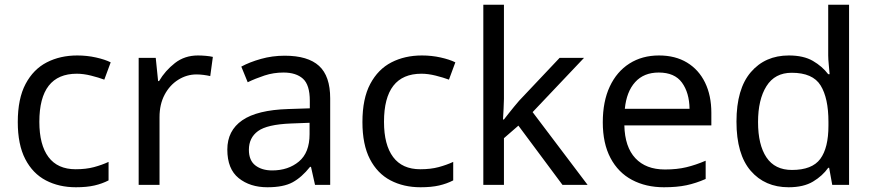

<svg xmlns="http://www.w3.org/2000/svg" viewBox="-20 -780 3687 810"><path d="M300 10Q229 10 173.5 -19Q118 -48 86.5 -109Q55 -170 55 -265Q55 -364 88 -426Q121 -488 177.5 -517Q234 -546 306 -546Q347 -546 385 -537.5Q423 -529 447 -517L420 -444Q396 -453 364 -461Q332 -469 304 -469Q146 -469 146 -266Q146 -169 184.5 -117.5Q223 -66 299 -66Q343 -66 376.5 -75Q410 -84 438 -97V-19Q411 -5 378.5 2.5Q346 10 300 10Z M815 -546Q830 -546 847.5 -544.5Q865 -543 878 -540L867 -459Q854 -462 838.5 -464Q823 -466 809 -466Q768 -466 732 -443.5Q696 -421 674.5 -380.5Q653 -340 653 -286V0H565V-536H637L647 -438H651Q677 -482 718 -514Q759 -546 815 -546Z M1181 -545Q1279 -545 1326 -502Q1373 -459 1373 -365V0H1309L1292 -76H1288Q1253 -32 1214.5 -11Q1176 10 1108 10Q1035 10 987 -28.5Q939 -67 939 -149Q939 -229 1002 -272.5Q1065 -316 1196 -320L1287 -323V-355Q1287 -422 1258 -448Q1229 -474 1176 -474Q1134 -474 1096 -461.5Q1058 -449 1025 -433L998 -499Q1033 -518 1081 -531.5Q1129 -545 1181 -545ZM1207 -259Q1107 -255 1068.5 -227Q1030 -199 1030 -148Q1030 -103 1057.5 -82Q1085 -61 1128 -61Q1196 -61 1241 -98.5Q1286 -136 1286 -214V-262Z M1754 10Q1683 10 1627.5 -19Q1572 -48 1540.5 -109Q1509 -170 1509 -265Q1509 -364 1542 -426Q1575 -488 1631.5 -517Q1688 -546 1760 -546Q1801 -546 1839 -537.5Q1877 -529 1901 -517L1874 -444Q1850 -453 1818 -461Q1786 -469 1758 -469Q1600 -469 1600 -266Q1600 -169 1638.5 -117.5Q1677 -66 1753 -66Q1797 -66 1830.5 -75Q1864 -84 1892 -97V-19Q1865 -5 1832.5 2.5Q1800 10 1754 10Z M2106 -363Q2106 -347 2104.5 -321Q2103 -295 2102 -276H2106Q2112 -284 2124 -299Q2136 -314 2148.5 -329.5Q2161 -345 2170 -355L2341 -536H2444L2227 -307L2459 0H2353L2167 -250L2106 -197V0H2019V-760H2106Z M2760 -546Q2829 -546 2878.5 -516Q2928 -486 2954.5 -431.5Q2981 -377 2981 -304V-251H2614Q2616 -160 2660.5 -112.5Q2705 -65 2785 -65Q2836 -65 2875.5 -74.5Q2915 -84 2957 -102V-25Q2916 -7 2876 1.5Q2836 10 2781 10Q2705 10 2646.5 -21Q2588 -52 2555.5 -113.5Q2523 -175 2523 -264Q2523 -352 2552.5 -415Q2582 -478 2635.5 -512Q2689 -546 2760 -546ZM2759 -474Q2696 -474 2659.5 -433.5Q2623 -393 2616 -321H2889Q2888 -389 2857 -431.5Q2826 -474 2759 -474Z M3307 10Q3207 10 3147 -59.5Q3087 -129 3087 -267Q3087 -405 3147.5 -475.5Q3208 -546 3308 -546Q3370 -546 3409.5 -523Q3449 -500 3474 -467H3480Q3479 -480 3476.5 -505.5Q3474 -531 3474 -546V-760H3562V0H3491L3478 -72H3474Q3450 -38 3410 -14Q3370 10 3307 10ZM3321 -63Q3406 -63 3440.5 -109.5Q3475 -156 3475 -250V-266Q3475 -366 3442 -419.5Q3409 -473 3320 -473Q3249 -473 3213.5 -416.5Q3178 -360 3178 -265Q3178 -169 3213.5 -116Q3249 -63 3321 -63Z"/></svg>

Font: Noto Sans Lisu
Style: Regular
Weight: 400
Designer: Monotype Design Team. David Williams.
Foundry: Monotype Imaging Inc.
Version: Version 2.102